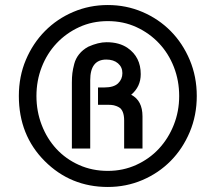

<svg xmlns="http://www.w3.org/2000/svg" viewBox="-20 -732 855 764"><path d="M158 -91Q55 -194 55 -350Q55 -428 83 -494Q111 -560 159 -608.5Q207 -657 271.5 -684.5Q336 -712 409 -712Q482 -712 546.5 -684.5Q611 -657 659 -608.5Q707 -560 735 -493.5Q763 -427 763 -350Q763 -273 735 -206.5Q707 -140 659 -91.5Q611 -43 546.5 -15.5Q482 12 409 12Q261 12 158 -91ZM125 -350Q125 -289 146 -234.5Q167 -180 204.5 -139.5Q242 -99 294.5 -75.5Q347 -52 409 -52Q470 -52 522.5 -76Q575 -100 612.5 -140.5Q650 -181 671.5 -235Q693 -289 693 -350Q693 -411 672 -465Q651 -519 613 -559.5Q575 -600 523 -624Q471 -648 409 -648Q347 -648 295 -624Q243 -600 205 -559.5Q167 -519 146 -465Q125 -411 125 -350ZM339 -141H266V-403Q266 -425 268 -441Q270 -457 275.5 -478Q281 -499 295 -516.5Q309 -534 331 -546Q371 -564 404 -564Q455 -564 488 -541Q540 -505 540 -437Q540 -387 502 -355Q547 -332 547 -269V-141H474V-253Q474 -273 468.5 -286.5Q463 -300 452.5 -305.5Q442 -311 433 -313Q424 -315 411 -315H370V-384H395Q433 -384 450 -400.5Q467 -417 467 -441Q467 -465 449.5 -480Q432 -495 403 -495Q339 -495 339 -413Z"/></svg>

Font: Baumans
Style: Regular
Weight: 400
Designer: Henadij Zarechnjuk
Foundry: Cyreal (www.cyreal.org)
Version: Version 001.001